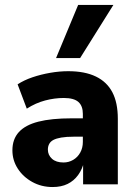

<svg xmlns="http://www.w3.org/2000/svg" viewBox="-20 -743 543 774"><path d="M192 11Q147 11 110 -9.5Q73 -30 51.5 -63.5Q30 -97 30 -137Q30 -182 56 -210.5Q82 -239 134.5 -252.5Q187 -266 269 -266H328V-192H278Q247 -192 227 -188.5Q207 -185 195.5 -179Q184 -173 178.5 -163Q173 -153 173 -140Q173 -118 189.5 -103Q206 -88 236 -88Q257 -88 275 -98.5Q293 -109 303.5 -128Q314 -147 314 -171V-284Q314 -316 296 -332Q278 -348 237 -348Q200 -348 162 -338Q124 -328 88 -305L51 -403Q77 -420 111 -431.5Q145 -443 182.5 -449.5Q220 -456 255 -456Q322 -456 366.5 -434.5Q411 -413 433 -371Q455 -329 455 -264V0H315V-92H319Q312 -61 295 -37.5Q278 -14 252.5 -1.5Q227 11 192 11ZM206 -509 295 -723H437L303 -509Z"/></svg>

Font: Nunito Sans 12pt ExtraLight
Style: Weight 830 Width 84 Optical size 12.0 YTLC 445
Weight: 830
Width: 4
Designer: Vernon Adams
Foundry: Vernon Adams
Version: Version 3.101;gftools[0.9.27]